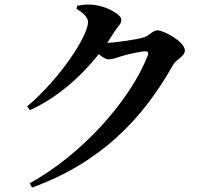

<svg xmlns="http://www.w3.org/2000/svg" viewBox="-20 -796 970 861"><path d="M102 -319 114 -302C234 -356 342 -451 423 -553C440 -539 455 -530 466 -530C484 -530 498 -535 518 -542C545 -551 612 -566 631 -566C643 -566 647 -561 643 -548C565 -347 349 -104 113 26L124 45C428 -65 619 -260 756 -505C773 -533 809 -543 809 -570C809 -609 714 -660 686 -660C666 -660 650 -637 627 -629C602 -620 494 -604 461 -604C473 -623 485 -640 496 -658C512 -683 524 -687 524 -708C524 -732 452 -772 391 -775C360 -777 343 -773 326 -770L323 -756C352 -740 375 -717 375 -698C375 -637 253 -447 102 -319Z"/></svg>

Font: GenRyuMin2 TW B
Style: Regular
Weight: 700
Version: Version 2.100;PS 2.1;hotconv 16.6.51;makeotf.lib2.5.65220 DE